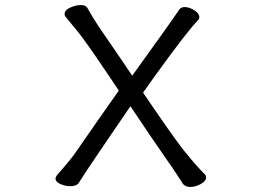

<svg xmlns="http://www.w3.org/2000/svg" viewBox="-20 -728 1040 761"><path d="M791 -38Q797 -32 797 -25Q797 -10 775.5 1.5Q754 13 735 13Q716 13 706 2Q696 -13 680 -38Q664 -63 648 -85Q576 -188 497 -307L413 -184Q340 -77 326 -55.5Q312 -34 305 -23L292 -3Q283 10 258 10Q239 10 219.5 1.5Q200 -7 200 -21Q200 -25 206 -34Q262 -97 284 -130Q396 -292 451 -369Q347 -525 305 -581Q282 -611 267.5 -628Q253 -645 242 -659Q236 -665 236 -672Q236 -688 258.5 -698Q281 -708 300 -708Q320 -708 326 -697Q343 -666 371 -623Q477 -469 504 -428Q560 -506 616 -584Q672 -662 692 -692Q699 -700 712 -700Q730 -700 750 -687.5Q770 -675 770 -660Q770 -652 764 -647Q725 -608 597 -431Q568 -391 547 -361Q658 -197 706 -135Q734 -100 754 -77.5Q774 -55 791 -38Z"/></svg>

Font: Moon Stars Kai
Style: Bold
Weight: 700
Designer: GuiWonder
Version: Version 1.101